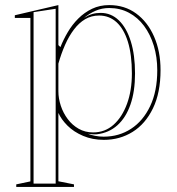

<svg xmlns="http://www.w3.org/2000/svg" viewBox="-20 -535 697 755"><path d="M43.9 200V190L99.6 178.3V-464.6H38.3V-475L209.6 -515V-357.7L217.6 -349.7Q229.1 -379.1 246.6 -408.7Q264 -438.3 287.9 -462.1Q311.7 -485.9 342 -500.5Q372.4 -515 409.3 -515Q470.3 -515 515.4 -481.9Q560.5 -448.9 585.9 -391.1Q611.3 -333.3 611.3 -259.3Q611.3 -170.5 581.6 -109.2Q551.9 -47.8 501.5 -16.4Q451.1 15 388.4 15Q343.6 15 306.8 -0.7Q270.1 -16.3 245.4 -40.9Q220.8 -65.5 209.6 -91V177.8L270.9 190V200ZM112 187H198.9V-500.5L112 -487.2ZM346.3 -14.3Q392.7 -14.3 426.5 -44.4Q460.4 -74.6 479.5 -126.9Q498.6 -179.3 498.6 -246.2Q498.6 -320.1 482.9 -370.7Q467.2 -421.2 438.4 -447.6Q409.5 -473.9 369.7 -473.9Q339.1 -473.9 314.7 -459.4Q290.3 -444.9 270.6 -418.7Q250.8 -392.5 235.9 -358.6Q220.9 -324.6 209.6 -284.8V-176.5Q209.6 -147.8 219.1 -119.1Q228.6 -90.4 246.4 -66.7Q264.2 -43 289.5 -28.6Q314.8 -14.3 346.3 -14.3ZM387.6 2.4Q447.9 2.4 495.3 -28.5Q542.7 -59.3 570.5 -117.8Q598.4 -176.3 598.4 -258.8Q598.4 -310.6 584.8 -355.3Q571.1 -400 546.4 -433.2Q521.7 -466.4 486.9 -484.9Q452.1 -503.5 409.3 -503.5Q381 -503.5 355.9 -492.7Q330.8 -481.9 310.4 -464.5Q327.1 -475.2 342.2 -479.8Q357.3 -484.3 375.8 -484.3Q417 -484.3 447.3 -455Q477.6 -425.8 494.3 -372.4Q511 -319 511 -246.2Q511 -175.6 493 -123.9Q475 -72.3 441.6 -42.4Q408.3 -12.5 360.6 -6.9Q351.1 -6.4 342.1 -7.1Q333 -7.7 325.5 -9Q337.8 -4.1 353.8 -0.9Q369.8 2.4 387.6 2.4Z"/></svg>

Font: Kalnia Glaze Thin
Style: Regular
Weight: 100
Version: Version 1.110